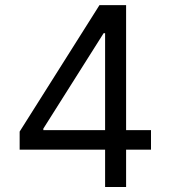

<svg xmlns="http://www.w3.org/2000/svg" viewBox="-20 -748 682 768"><path d="M58.6 -149.4V-221.7L377.9 -727.5H430.7V-615.2H394.5L153.3 -233.4V-227.5H584V-149.4ZM400.4 0V-170.9V-205.1V-727.5H484.4V0Z"/></svg>

Font: GitLab Sans
Style: Regular
Weight: 400
Designer: Rasmus Andersson
Foundry: Modifications by GitLab B.V., manufactured by rsms
Version: Version 4.000;git-c8fb6b7